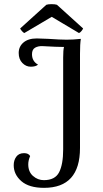

<svg xmlns="http://www.w3.org/2000/svg" viewBox="-20 -891 496 924"><path d="M46 -96Q46 -120 58.5 -137Q71 -154 96 -154Q117 -154 125 -140Q116 -119 116 -100Q116 -64 139 -44Q162 -24 191 -24Q245 -24 264.5 -62Q284 -100 284 -172V-614Q284 -651 288 -665Q253 -665 185 -669Q164 -670 149 -661.5Q134 -653 134 -630Q134 -596 163 -580Q152 -570 128 -570Q105 -570 87.5 -588Q70 -606 70 -636Q70 -667 93 -686.5Q116 -706 157 -706L213 -704Q269 -700 301 -700Q333 -700 369 -704Q365 -680 365 -632V-179Q365 13 192 13Q120 13 83 -19Q46 -51 46 -96ZM380 -754Q378 -749 372 -741.5Q366 -734 360 -732L229 -810L97 -732Q92 -734 85.5 -741.5Q79 -749 77 -754L203 -868Q212 -871 228 -871Q245 -871 254 -868Z"/></svg>

Font: Arima Madurai
Style: Regular
Weight: 400
Designer: Joana Correia and Natanael Gama
Foundry: NDISCOVER
Version: Version 1.019